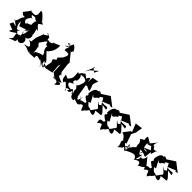

<svg xmlns="http://www.w3.org/2000/svg" viewBox="330 -2359 3999 3999"><g transform="rotate(45 2330.0 -359.0)"><path d="M494 -331C506 -386 452 -473 476 -470C576 -431 450 -498 416 -572L499 -630C374 -685 350 -650 458 -660C442 -633 333 -823 265 -805C292 -646 255 -636 106 -657C159 -710 125 -662 11 -515C67 -501 16 -468 120 -473C22 -333 111 -411 18 -270C-39 -339 24 -273 123 -203C-27 -227 60 -258 -11 -153L122 -100C69 -22 73 -5 235 -119C248 61 282 -48 193 87C309 -4 343 71 340 -40C430 47 544 -108 424 -180C508 -173 564 -327 431 -371ZM364 -316C347 -274 360 -218 366 -365C392 -207 286 -114 317 -257C341 -66 330 -66 326 -140C221 -86 285 -118 154 -201C278 -171 115 -48 257 -219C163 -114 106 -290 125 -353L168 -256L322 -308L303 -263ZM271 -623C268 -634 341 -542 382 -603C294 -585 340 -385 330 -358C374 -522 445 -365 388 -474L234 -413L240 -489L236 -386C98 -421 216 -567 259 -565C183 -575 251 -557 186 -610Z M777 -533C670 -618 665 -541 747 -560C615 -432 628 -539 650 -497C564 -277 599 -377 571 -205L516 -204C665 -125 648 -81 515 -69C527 -39 551 -92 715 14C621 -59 752 -10 710 -5L855 -15C894 32 790 -123 940 -69C964 -60 1005 -75 1085 52L967 -78C1133 11 1122 47 1145 -63L1065 -81C1133 -162 1121 -69 1027 -190L1125 -2C1031 -56 1045 -92 1079 -147L939 -292C1011 -368 922 -246 976 -316C947 -318 1066 -366 1063 -575L898 -508H927C839 -421 781 -528 795 -441ZM886 -370C841 -357 938 -167 923 -271C920 -246 931 -216 950 -177C806 -151 751 -78 811 -114C790 -141 773 -92 753 -8C807 -168 708 -268 776 -208L684 -320C687 -304 677 -322 685 -277C813 -451 745 -385 816 -445C842 -326 893 -388 855 -383Z M1136 -728 1219 -688C1081 -662 1204 -628 1123 -646L1293 -687C1260 -702 1159 -643 1196 -570C1348 -598 1330 -546 1276 -441L1194 -355L1216 -312L1150 -265L1176 -197L1145 -31L1173 -25L1342 -61L1327 -248L1392 -431L1345 -322L1355 -86L1483 10C1336 -26 1466 -22 1478 -24C1510 29 1473 -17 1539 4C1498 42 1570 -30 1541 88C1652 21 1665 -41 1543 -9L1630 -45L1471 -111L1466 4C1570 -105 1450 -66 1508 -70L1487 -134C1507 -212 1581 -72 1475 -197L1469 -210L1444 -421L1452 -458L1297 -650C1355 -626 1294 -664 1358 -691C1342 -630 1316 -836 1183 -774L1247 -796C1202 -702 1168 -665 1186 -750Z M1846 -533C1797 -481 1748 -512 1847 -449C1756 -571 1770 -369 1712 -455C1729 -296 1732 -287 1657 -196L1571 -229C1585 -152 1577 -98 1652 -80C1665 -147 1671 -132 1793 -2C1813 45 1758 16 1783 -49L1929 -77C1906 16 1970 -48 1971 -150C1902 -22 1998 73 2065 28L2059 -6C2198 63 2217 24 2214 -37L2040 -161C2186 -74 2106 -88 2160 -146L2118 -34C2053 -48 2095 -136 2069 -68L2019 -368C2111 -381 1993 -387 2156 -331C2138 -487 2072 -425 2153 -605L2012 -578L2003 -437C1997 -543 1979 -575 1929 -471ZM1955 -370C1922 -270 1912 -233 1876 -240C2000 -92 1882 -221 1953 -65C1865 -105 1914 -178 1819 -13C1935 -17 1856 -71 1930 -105C1799 -51 1701 -134 1747 -174L1825 -214C1727 -226 1815 -324 1824 -299C1847 -445 1786 -434 1794 -446C1950 -498 1994 -348 1953 -423ZM1895 -774 1801 -549 1858 -644 2007 -775 1958 -674 1866 -750Z M2678 -417 2744 -426 2547 -577 2370 -462C2320 -485 2323 -520 2337 -431C2326 -518 2292 -481 2293 -458C2244 -475 2186 -422 2180 -281L2202 -267C2215 -215 2099 -242 2278 -129C2281 -36 2135 -164 2184 23C2321 -105 2266 34 2335 76C2403 -40 2361 64 2443 -57C2537 -9 2568 -19 2507 -55C2595 25 2566 -99 2532 -132C2673 -163 2720 -118 2670 -206L2559 -325C2592 -322 2598 -314 2680 -304C2667 -406 2648 -326 2487 -362L2675 -440ZM2417 -417C2445 -439 2500 -435 2440 -491C2441 -466 2577 -239 2574 -272C2515 -352 2524 -209 2453 -313C2438 -284 2529 -240 2545 -191C2472 -96 2475 -77 2444 -71C2393 -121 2408 -38 2312 -156C2272 -257 2261 -179 2230 -150L2353 -177L2270 -330C2268 -364 2299 -259 2348 -325C2416 -415 2421 -329 2398 -401Z M3233 -417 3299 -426 3102 -577 2925 -462C2875 -485 2878 -520 2892 -431C2881 -518 2847 -481 2848 -458C2799 -475 2741 -422 2735 -281L2757 -267C2770 -215 2654 -242 2833 -129C2836 -36 2690 -164 2739 23C2876 -105 2821 34 2890 76C2958 -40 2916 64 2998 -57C3092 -9 3123 -19 3062 -55C3150 25 3121 -99 3087 -132C3228 -163 3275 -118 3225 -206L3114 -325C3147 -322 3153 -314 3235 -304C3222 -406 3203 -326 3042 -362L3230 -440ZM2972 -417C3000 -439 3055 -435 2995 -491C2996 -466 3132 -239 3129 -272C3070 -352 3079 -209 3008 -313C2993 -284 3084 -240 3100 -191C3027 -96 3030 -77 2999 -71C2948 -121 2963 -38 2867 -156C2827 -257 2816 -179 2785 -150L2908 -177L2825 -330C2823 -364 2854 -259 2903 -325C2971 -415 2976 -329 2953 -401Z M3481 10C3492 -83 3546 81 3570 13L3521 -159C3518 -115 3636 -147 3489 -47L3537 -50C3572 -135 3538 -196 3568 1C3382 -123 3470 -111 3500 -109L3482 -100L3408 -317L3455 -406L3481 -562L3319 -540L3392 -357H3361L3252 -211C3360 -187 3347 -113 3400 -100C3314 -93 3434 12 3391 82Z M3850 -220 3948 -182 3967 -380 3789 -301 3909 -291C3818 -254 3775 -297 3782 -425C3757 -363 3742 -320 3772 -403C3830 -442 3769 -447 3833 -366C3747 -499 3735 -363 3861 -427L3938 -465C3820 -483 3881 -428 3991 -312L4026 -422C4108 -441 4058 -439 3956 -422C4031 -393 3946 -414 3933 -481C3920 -442 3864 -498 3939 -598L3818 -452C3758 -454 3826 -516 3803 -459C3687 -539 3671 -554 3689 -425C3623 -366 3704 -469 3639 -394L3609 -385C3713 -252 3626 -309 3683 -183C3724 -148 3722 -295 3580 -88C3600 -200 3570 -107 3560 16C3742 -85 3774 -69 3809 -27C3841 11 3779 47 3869 -9C3933 -49 3974 -13 3967 52C4089 -5 4089 -37 4127 -41L3967 -238C4013 -176 3903 -47 3882 -156C3879 -112 3923 -91 3841 -9L3880 -178C3808 -91 3822 -170 3753 -236C3784 -175 3863 -303 3809 -150Z M4605 -417 4671 -426 4474 -577 4297 -462C4247 -485 4250 -520 4264 -431C4253 -518 4219 -481 4220 -458C4171 -475 4113 -422 4107 -281L4129 -267C4142 -215 4026 -242 4205 -129C4208 -36 4062 -164 4111 23C4248 -105 4193 34 4262 76C4330 -40 4288 64 4370 -57C4464 -9 4495 -19 4434 -55C4522 25 4493 -99 4459 -132C4600 -163 4647 -118 4597 -206L4486 -325C4519 -322 4525 -314 4607 -304C4594 -406 4575 -326 4414 -362L4602 -440ZM4344 -417C4372 -439 4427 -435 4367 -491C4368 -466 4504 -239 4501 -272C4442 -352 4451 -209 4380 -313C4365 -284 4456 -240 4472 -191C4399 -96 4402 -77 4371 -71C4320 -121 4335 -38 4239 -156C4199 -257 4188 -179 4157 -150L4280 -177L4197 -330C4195 -364 4226 -259 4275 -325C4343 -415 4348 -329 4325 -401Z"/></g></svg>

Font: Asimov Silicon
Style: Regular
Weight: 400
Designer: Google
Version: Version 2.000980; 2014